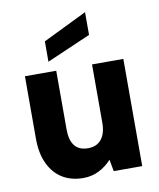

<svg xmlns="http://www.w3.org/2000/svg" viewBox="-84 -808 732 882"><g transform="rotate(-10 282.0 -367.5)"><path d="M373 -742V-636L168 -547V-642ZM509 0H376L366 -55Q341 -27 307.5 -10Q274 7 234 7Q178 7 137 -18Q96 -43 73 -91.5Q50 -140 50 -208V-500H196V-226Q196 -176 216.5 -150Q237 -124 279 -124Q319 -124 341 -151Q363 -178 363 -228V-500H509Z"/></g></svg>

Font: Albert Sans ExtraBold
Style: Regular
Weight: 800
Designer: Andreas Rasmussen
Foundry: a.Foundry
Version: Version 1.025